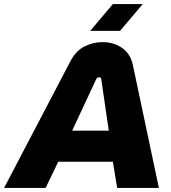

<svg xmlns="http://www.w3.org/2000/svg" viewBox="-61 -919 837 939"><path d="M-41 0 282 -617Q309 -670 351.5 -691.5Q394 -713 441 -713Q494 -713 535.5 -685Q577 -657 589 -600L716 0H512L491 -128H224L162 0ZM292 -280H471L434 -533Q434 -537 431 -539Q428 -541 423 -541Q419 -541 415.5 -539Q412 -537 410 -533ZM380 -768 491 -899H637L526 -768Z"/></svg>

Font: MuseoModerno ExtraBold
Style: Italic
Weight: 800
Italic angle: -9°
Designer: Pablo Cosgaya, Héctor Gatti, Marcela Romero, and the Authors of The MuseoModerno Project.
Foundry: Omnibus-Type Team
Version: Version 1.003